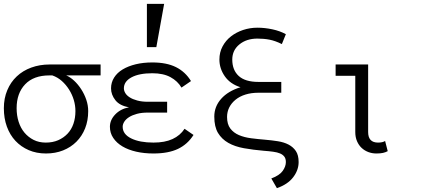

<svg xmlns="http://www.w3.org/2000/svg" viewBox="-30 -793 2233 1006"><path d="M316.9 -397.9Q337.9 -389.2 358.4 -370.1Q378.9 -351.1 395.5 -325.4Q412.1 -299.8 422.1 -270.5Q432.1 -241.2 432.1 -210.9Q432.1 -161.1 416 -120.6Q399.9 -80.1 370.4 -50.5Q340.8 -21 300.3 -4.9Q259.8 11.2 210.9 11.2Q161.1 11.2 120.6 -6.3Q80.1 -23.9 51 -54.9Q22 -85.9 6.1 -129.4Q-9.8 -172.9 -9.8 -226.1Q-9.8 -277.8 8.1 -320.3Q25.9 -362.8 57.9 -392.8Q89.8 -422.9 134 -439Q178.2 -455.1 230 -455.1H497.1V-397.9ZM229 -397.9Q146 -397.9 101.6 -351.1Q57.1 -304.2 57.1 -226.1Q57.1 -188 67.6 -155Q78.1 -122.1 98.1 -98.1Q118.2 -74.2 146 -60.1Q173.8 -45.9 210 -45.9Q246.1 -45.9 274.7 -58.3Q303.2 -70.8 323.7 -92.3Q344.2 -113.8 354.7 -144.3Q365.2 -174.8 365.2 -210.9Q365.2 -240.2 356.7 -269Q348.1 -297.9 332 -323.5Q315.9 -349.1 293.9 -368.7Q272 -388.2 244.1 -397.9Z M551.8 -330.1Q551.8 -360.8 567.9 -386.5Q584 -412.1 613 -429.4Q642.1 -446.8 681.4 -456.3Q720.7 -465.8 768.1 -465.8Q842.8 -465.8 891.8 -441.4Q940.9 -417 970.7 -368.2L920.9 -334Q900.9 -368.2 863.3 -388.7Q825.7 -409.2 768.1 -409.2Q698.7 -409.2 658.9 -387.7Q619.1 -366.2 619.1 -330.1Q619.1 -317.9 626.5 -305.4Q633.8 -293 649.4 -283Q665 -272.9 689 -266.4Q712.9 -259.8 745.1 -259.8H845.7V-203.1H745.1Q711.9 -203.1 687.5 -196.5Q663.1 -189.9 646.5 -179.4Q629.9 -168.9 621.3 -155.5Q612.8 -142.1 612.8 -128.9Q612.8 -89.8 657.2 -67.9Q701.7 -45.9 773.9 -45.9Q834 -45.9 874 -64.5Q914.1 -83 937 -118.2L983.9 -85.9Q953.1 -37.1 902.6 -12.9Q852.1 11.2 773.9 11.2Q725.1 11.2 683.6 1.7Q642.1 -7.8 611.6 -25.9Q581.1 -43.9 563.5 -70.1Q545.9 -96.2 545.9 -128.9Q545.9 -164.1 573.5 -193.1Q601.1 -222.2 646 -231Q597.7 -238.8 574.7 -267.8Q551.8 -296.9 551.8 -330.1ZM830.1 -772.9 789.1 -545.9H739.7V-772.9Z M1230 -335.9Q1175.8 -353 1147.7 -393.6Q1119.6 -434.1 1119.6 -481Q1119.6 -519 1136.2 -550Q1152.8 -581.1 1180.4 -602.5Q1208 -624 1243.9 -636Q1279.8 -647.9 1318.8 -647.9Q1356.9 -647.9 1397 -639.4Q1437 -630.9 1467.8 -613.8L1446.8 -562Q1412.6 -579.1 1382.8 -585Q1353 -590.8 1318.8 -590.8Q1261.7 -590.8 1224.4 -560.3Q1187 -529.8 1187 -481Q1187 -425.8 1220.9 -394.8Q1254.9 -363.8 1323.7 -363.8H1443.8V-307.1H1323.7Q1286.6 -307.1 1256.1 -297.6Q1225.6 -288.1 1204.1 -270.5Q1182.6 -252.9 1171.1 -230Q1159.7 -207 1159.7 -180.2Q1159.7 -142.1 1176.8 -119.6Q1193.8 -97.2 1221.9 -85.2Q1250 -73.2 1285.9 -68.6Q1321.8 -64 1358.9 -61Q1393.6 -58.1 1425.8 -53Q1458 -47.9 1481.9 -35.4Q1505.9 -22.9 1520.3 -1.5Q1534.7 20 1534.7 56.2Q1534.7 98.1 1506.3 135.5Q1478 172.9 1420.9 192.9L1391.6 142.1Q1434.6 126 1451.2 102.5Q1467.8 79.1 1467.8 56.2Q1467.8 38.1 1459.7 27.6Q1451.7 17.1 1437.3 11Q1422.9 4.9 1401.4 2Q1379.9 -1 1353 -2.9Q1295.9 -7.8 1248.3 -16.4Q1200.7 -24.9 1166.3 -44.4Q1131.8 -64 1112.3 -96.4Q1092.8 -128.9 1092.8 -182.1Q1092.8 -234.9 1128.9 -275.4Q1165 -315.9 1230 -335.9Z M2001.5 -1Q1990.7 4.9 1976.8 8.1Q1962.9 11.2 1941.9 11.2Q1919.9 11.2 1899.9 3.7Q1879.9 -3.9 1864.7 -18.1Q1849.6 -32.2 1840.6 -53.2Q1831.5 -74.2 1831.5 -101.1V-396H1728.5V-455.1H1898.9V-101.1Q1898.9 -45.9 1950.7 -45.9Q1974.6 -45.9 1987.8 -54.2Z"/></svg>

Font: Anonymous Pro
Style: Regular
Weight: 400
Monospace: yes
Designer: Mark Simonson
Version: Version 1.002